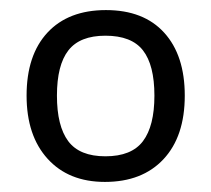

<svg xmlns="http://www.w3.org/2000/svg" viewBox="-20 -742 415 377"><path d="M342.8 -554.2Q342.8 -474.1 301 -429.4Q259.3 -384.8 186 -384.8Q114.7 -384.8 73.5 -430.2Q32.2 -475.6 32.2 -554.2Q32.2 -633.8 73.2 -678Q114.3 -722.2 188 -722.2Q262.2 -722.2 302.5 -677.7Q342.8 -633.3 342.8 -554.2ZM91.8 -554.2Q91.8 -494.6 114 -464.8Q136.2 -435.1 187 -435.1Q238.3 -435.1 260.7 -464.8Q283.2 -494.6 283.2 -554.2Q283.2 -614.3 260.7 -643.1Q238.3 -671.9 187 -671.9Q136.7 -671.9 114.3 -643.1Q91.8 -614.3 91.8 -554.2Z"/></svg>

Font: XL-Viking
Style: Regular
Weight: 400
Foundry: Ascender Corporation
Version: Version 1.10 March 23, 2015